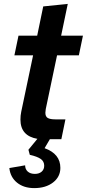

<svg xmlns="http://www.w3.org/2000/svg" viewBox="-20 -715 446 986"><path d="M28 148 109 134Q109 154 122.5 166Q136 178 159 178Q181 178 194 166.5Q207 155 207 136Q207 114 189.5 101.5Q172 89 133 80L126 54L172 -2Q85 -17 85 -101Q85 -122 89 -141L150 -431H54L75 -532H171L202 -682L328 -695L294 -532H406L385 -431H273L215 -155Q213 -141 213 -136Q213 -116 225.5 -109Q238 -102 264 -102H316L295 0H236L209 46Q290 75 290 147Q290 193 252.5 222Q215 251 156 251Q102 251 67.5 223Q33 195 28 148Z"/></svg>

Font: Mona Sans SemiBold
Style: Italic
Weight: 600
Italic angle: -11.7°
Designer: Deni Anggara
Foundry: GitHub
Version: Version 2.000